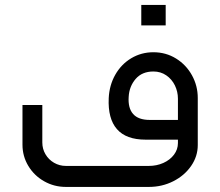

<svg xmlns="http://www.w3.org/2000/svg" viewBox="-20 -736 867 756"><path d="M584.1 -530.3Q536.3 -530.3 496.8 -506.7Q457.3 -483 433.8 -441.6Q410.4 -400.3 408.1 -349.3Q404.4 -268.8 440.5 -227.5Q476.6 -186.1 553.3 -186.1H680.6V-172.8Q680.6 -147.5 665 -126.8Q649.4 -106.2 623.2 -94.4Q597 -82.7 566.2 -82.7H239.4Q214.2 -82.7 192.8 -95.1Q171.4 -107.5 159 -128.7Q146.6 -149.8 146.6 -175.1V-322.6H68.5V-166.4Q68.5 -120.9 91.5 -82.7Q114.4 -44.6 153.7 -22.3Q193 0 239.4 0H566.2Q618.1 0 662.2 -22.3Q706.3 -44.6 732.5 -82.5Q758.7 -120.4 758.7 -165V-350.2Q758.7 -398 736 -439.3Q713.2 -480.7 673.3 -505.5Q633.3 -530.3 584.1 -530.3ZM569.4 -263.8Q524.8 -263.8 504.1 -287.2Q483.5 -310.7 486.7 -355.2Q489 -396.1 514.2 -425.3Q539.5 -454.5 584.1 -454.5Q612.6 -454.5 634.7 -439.3Q656.7 -424.2 668.7 -399.6Q680.6 -375 680.6 -347.4V-263.8ZM632.4 -716.5Q584.1 -716.5 536.3 -716.5Q535.8 -676.5 536.3 -636Q536.3 -636 632.4 -636Q632.4 -676.5 632.4 -716.5Z"/></svg>

Font: Arad
Style: Regular
Weight: 400
Designer: Mohammad Darvishi
Version: Version 1.010;September 21, 2024;FontCreator 15.0.0.2992 64-